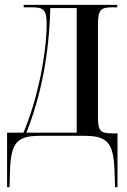

<svg xmlns="http://www.w3.org/2000/svg" viewBox="-20 -556 518 786"><path d="M9 210H19L21 141C25 26 51 0 145 0H325C422 0 445 30 449 147L451 210H461V-10H440C388 -10 381 -21 381 -83V-451C381 -514 390 -526 439 -526H460V-536H77V-526H113C158 -526 171 -515 171 -458C171 -397 161 -315 144 -235C127 -157 104 -78 76 -13H9ZM88 -13C147 -161 181 -330 186 -523H294V-13Z"/></svg>

Font: Noto Serif Display ExtraCondensed
Style: Regular
Weight: 400
Width: 2
Designer: Monotype Design Team
Foundry: Monotype Imaging Inc.
Version: Version 2.009